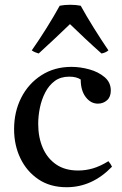

<svg xmlns="http://www.w3.org/2000/svg" viewBox="-20 -772 511 804"><path d="M434 -97Q444 -85 449 -74Q366 12 259 12Q190 12 141 -21Q92 -54 65.5 -109Q39 -164 39 -231Q39 -304 69 -363Q99 -422 153.5 -457Q208 -492 279 -492Q316 -492 354 -481.5Q392 -471 418 -449Q444 -427 444 -393Q444 -366 428 -352Q412 -338 390 -338Q360 -338 339 -365.5Q318 -393 318 -439Q300 -451 270 -451Q234 -451 209.5 -433Q185 -415 169.5 -385Q154 -355 147 -320.5Q140 -286 140 -253Q140 -197 159 -153Q178 -109 215 -83.5Q252 -58 307 -58Q339 -58 369.5 -67Q400 -76 434 -97ZM273 -671Q243 -642 210 -611Q177 -580 142 -548Q135 -550 127.5 -553Q120 -556 113 -561Q142 -602 174.5 -654Q207 -706 230 -748Q240 -750 251 -751Q262 -752 274 -752Q286 -752 297 -751Q308 -750 318 -748Q341 -706 373.5 -654Q406 -602 434 -561Q422 -551 405 -548Q369 -580 336 -611Q303 -642 273 -671Z"/></svg>

Font: Tiro Devanagari Hindi
Style: Regular
Weight: 400
Designer: Devanagari: John Hudson & Fiona Ross. Latin: John Hudson.
Foundry: Tiro Typeworks Ltd.
Version: Version 1.52